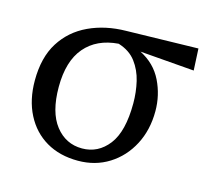

<svg xmlns="http://www.w3.org/2000/svg" viewBox="-79 -576 752 682"><g transform="rotate(15 297.5 -235.0)"><path d="M260 13Q193 13 143.5 -16Q94 -45 66.5 -98.5Q39 -152 39 -223Q39 -308 74 -363.5Q109 -419 170 -447.5Q231 -476 307 -477L571 -483L575 -403L375 -419Q430 -391 455.5 -339Q481 -287 481 -228Q481 -159 452.5 -104.5Q424 -50 374 -18.5Q324 13 260 13ZM127 -223Q127 -130 165 -81.5Q203 -33 263 -33Q322 -33 360 -82Q398 -131 398 -235Q398 -276 389 -314.5Q380 -353 357.5 -383Q335 -413 293 -426Q214 -420 170.5 -369Q127 -318 127 -223Z"/></g></svg>

Font: Source Serif Pro
Style: Regular
Weight: 400
Designer: Frank Grießhammer
Foundry: Adobe Systems Incorporated
Version: Version 3.001;hotconv 1.0.111;makeotfexe 2.5.65597